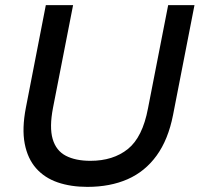

<svg xmlns="http://www.w3.org/2000/svg" viewBox="-20 -720 780 750"><path d="M321.3 10Q256.7 10 205.3 -7.6Q153.9 -25.3 120.9 -62.8Q87.8 -100.3 76.5 -159Q65.3 -217.7 81 -298.9L159 -700H265.5L187 -298.6Q172.4 -222.8 185.7 -177.1Q199.1 -131.4 237.1 -111.6Q275.1 -91.8 333.2 -91.8Q422.1 -91.8 479.5 -137.9Q536.9 -184 558.1 -296.7L636.9 -700H739.7L656 -271.1Q637 -174.3 591.6 -112Q546.3 -49.7 478.3 -19.9Q410.2 10 321.3 10Z"/></svg>

Font: REM Medium
Style: Italic
Weight: 500
Italic angle: -11°
Designer: Octavio Pardo
Foundry: Ashler Design
Version: Version 1.005;gftools[0.9.28]